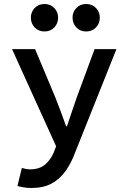

<svg xmlns="http://www.w3.org/2000/svg" viewBox="-20 -736 640 958"><path d="M137 202Q118 202 99.5 199Q81 196 67 192L89 102Q99 105 109.5 107Q120 109 130 109Q177 109 205 85Q233 61 248 25L260 -6L40 -491H155L256 -250Q269 -217 283 -180Q297 -143 310 -106H314Q326 -141 338.5 -178.5Q351 -216 363 -250L452 -491H561L356 22Q336 77 307 117.5Q278 158 237 180Q196 202 137 202ZM202 -579Q172 -579 153 -599Q134 -619 134 -648Q134 -676 153 -696Q172 -716 202 -716Q232 -716 251 -696Q270 -676 270 -648Q270 -619 251 -599Q232 -579 202 -579ZM410 -579Q380 -579 361 -599Q342 -619 342 -648Q342 -676 361 -696Q380 -716 410 -716Q440 -716 459 -696Q478 -676 478 -648Q478 -619 459 -599Q440 -579 410 -579Z"/></svg>

Font: Source Code Pro ExtraLight SemiBold
Style: Regular
Weight: 600
Monospace: yes
Version: Version 1.018;hotconv 1.0.116;makeotfexe 2.5.65601